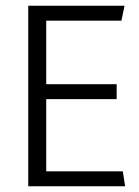

<svg xmlns="http://www.w3.org/2000/svg" viewBox="-20 -647 483 667"><path d="M78.1 0V-627H412.6L401.9 -575.2H118.7L140.6 -599.6V-330.6L118.7 -354.5H385.3V-302.7H118.7L140.6 -327.6V-27.3L118.7 -51.8H406.7L414.6 0Z"/></svg>

Font: Anaheim
Style: Regular
Weight: 400
Designer: Vernon Adams
Foundry: Vernon Adams
Version: Version 2.001